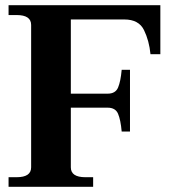

<svg xmlns="http://www.w3.org/2000/svg" viewBox="-20 -720 673 740"><path d="M598 -700V-511H560Q555 -563 535 -604Q515 -645 459 -645H253V-359H395Q425 -359 435 -382.5Q445 -406 449 -451H481V-213H449Q445 -258 435 -281.5Q425 -305 395 -305H253V-75Q253 -37 309 -37H339V0H13V-37H44Q100 -37 100 -75V-624Q100 -662 44 -662H13V-700Z"/></svg>

Font: Taviraj DemiBold
Style: Regular
Weight: 600
Designer: Katatrad Team
Foundry: CadsonDemak
Version: Version 1.030